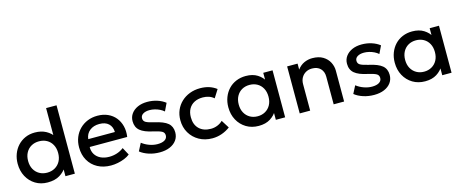

<svg xmlns="http://www.w3.org/2000/svg" viewBox="-41 -1329 4696 1953"><g transform="rotate(-15 2307.0 -352.5)"><path d="M282 15Q209.5 15 153.5 -19.2Q97.5 -53.5 65.8 -112.8Q34 -172 34 -247.5Q34 -302 52 -349.8Q70 -397.5 103.2 -433.5Q136.5 -469.5 182.2 -489.8Q228 -510 283.5 -510Q351 -510 400.5 -483Q450 -456 483 -408L460 -383.5V-720H570V0H471V-119L487 -94Q460 -47 409.8 -16Q359.5 15 282 15ZM302 -82.5Q348 -82.5 383.8 -102.8Q419.5 -123 440 -160Q460.5 -197 460.5 -247.5Q460.5 -298 440 -335.2Q419.5 -372.5 383.8 -392.5Q348 -412.5 302 -412.5Q256 -412.5 220.5 -392.5Q185 -372.5 164.5 -335.2Q144 -298 144 -247.5Q144 -197 164.5 -160Q185 -123 220.8 -102.8Q256.5 -82.5 302 -82.5Z M949 15Q869 15 808.5 -17.8Q748 -50.5 714.2 -109.5Q680.5 -168.5 680.5 -246.5Q680.5 -303.5 700 -351.8Q719.5 -400 755 -435.5Q790.5 -471 838.2 -490.5Q886 -510 942.5 -510Q1004 -510 1052 -488.2Q1100 -466.5 1131.8 -427.5Q1163.5 -388.5 1176.8 -336.2Q1190 -284 1181 -223H786Q785 -178.5 805.5 -145.2Q826 -112 864.2 -93.5Q902.5 -75 954.5 -75Q996.5 -75 1035.8 -87.8Q1075 -100.5 1107 -125.5L1149.5 -46.5Q1125.5 -27 1091.5 -13.2Q1057.5 0.5 1020.5 7.8Q983.5 15 949 15ZM792.5 -304H1073Q1071.5 -360 1037.2 -392Q1003 -424 940 -424Q879 -424 838.8 -392Q798.5 -360 792.5 -304Z M1462.5 14.5Q1401 14.5 1347.5 -3Q1294 -20.5 1257.5 -50L1299 -130.5Q1333.5 -103.5 1376.8 -88Q1420 -72.5 1462 -72.5Q1510.5 -72.5 1537.5 -89.5Q1564.5 -106.5 1564.5 -137Q1564.5 -166 1541.2 -179.8Q1518 -193.5 1453 -208.5Q1359.5 -228 1317.2 -263.8Q1275 -299.5 1275 -363Q1275 -407.5 1299.8 -441.8Q1324.5 -476 1368 -495.5Q1411.5 -515 1468.5 -515Q1524 -515 1573 -499.2Q1622 -483.5 1658 -455L1619 -374Q1600.5 -390.5 1576 -402.5Q1551.5 -414.5 1524.2 -421.2Q1497 -428 1470 -428Q1428 -428 1401.8 -411.8Q1375.5 -395.5 1375.5 -367Q1375.5 -337.5 1400.5 -323.5Q1425.5 -309.5 1486.5 -295.5Q1582.5 -274.5 1624 -239.5Q1665.5 -204.5 1665.5 -142.5Q1665.5 -95 1640 -59.8Q1614.5 -24.5 1568.8 -5Q1523 14.5 1462.5 14.5Z M2016.5 15Q1938.5 15 1877.5 -19.2Q1816.5 -53.5 1781.8 -112.8Q1747 -172 1747 -247.5Q1747 -304.5 1767.5 -352.2Q1788 -400 1825.5 -435.5Q1863 -471 1913.8 -490.5Q1964.5 -510 2024 -510Q2074 -510 2116.8 -496.8Q2159.5 -483.5 2195.5 -456L2142.5 -372Q2119.5 -392.5 2089.8 -402.5Q2060 -412.5 2026.5 -412.5Q1974.5 -412.5 1937 -393Q1899.5 -373.5 1878.8 -336.8Q1858 -300 1858 -248Q1858 -170.5 1903.2 -126.5Q1948.5 -82.5 2026.5 -82.5Q2063.5 -82.5 2096.5 -96.2Q2129.5 -110 2151.5 -132.5L2204 -49Q2164.5 -19 2116 -2Q2067.5 15 2016.5 15Z M2504.5 15Q2430.5 15 2373.8 -19.2Q2317 -53.5 2284.8 -112.8Q2252.5 -172 2252.5 -247.5Q2252.5 -304 2271 -352Q2289.5 -400 2323 -435.5Q2356.5 -471 2403 -490.5Q2449.5 -510 2504.5 -510Q2577.5 -510 2626.8 -479Q2676 -448 2702 -399L2686.5 -375.5V-495H2784.5V0H2686.5V-119.5L2702 -96Q2676 -47 2626.8 -16Q2577.5 15 2504.5 15ZM2519 -82.5Q2564 -82.5 2599.5 -102.8Q2635 -123 2655.2 -160Q2675.5 -197 2675.5 -247.5Q2675.5 -298 2655.2 -335.2Q2635 -372.5 2599.5 -392.5Q2564 -412.5 2519 -412.5Q2473.5 -412.5 2438.2 -392.5Q2403 -372.5 2382.5 -335.2Q2362 -298 2362 -247.5Q2362 -197 2382.5 -160Q2403 -123 2438.2 -102.8Q2473.5 -82.5 2519 -82.5Z M2938 0V-495H3048V-432Q3079 -473.5 3120 -491.8Q3161 -510 3205 -510Q3273 -510 3317.5 -483Q3362 -456 3383.8 -413.5Q3405.5 -371 3405.5 -326V0H3295.5V-292Q3295.5 -345 3263.8 -377Q3232 -409 3175.5 -409Q3138.5 -409 3109.8 -392.5Q3081 -376 3064.5 -346.8Q3048 -317.5 3048 -278.5V0Z M3720.5 14.5Q3659 14.5 3605.5 -3Q3552 -20.5 3515.5 -50L3557 -130.5Q3591.5 -103.5 3634.8 -88Q3678 -72.5 3720 -72.5Q3768.5 -72.5 3795.5 -89.5Q3822.5 -106.5 3822.5 -137Q3822.5 -166 3799.2 -179.8Q3776 -193.5 3711 -208.5Q3617.5 -228 3575.2 -263.8Q3533 -299.5 3533 -363Q3533 -407.5 3557.8 -441.8Q3582.5 -476 3626 -495.5Q3669.5 -515 3726.5 -515Q3782 -515 3831 -499.2Q3880 -483.5 3916 -455L3877 -374Q3858.5 -390.5 3834 -402.5Q3809.5 -414.5 3782.2 -421.2Q3755 -428 3728 -428Q3686 -428 3659.8 -411.8Q3633.5 -395.5 3633.5 -367Q3633.5 -337.5 3658.5 -323.5Q3683.5 -309.5 3744.5 -295.5Q3840.5 -274.5 3882 -239.5Q3923.5 -204.5 3923.5 -142.5Q3923.5 -95 3898 -59.8Q3872.5 -24.5 3826.8 -5Q3781 14.5 3720.5 14.5Z M4257 15Q4183 15 4126.2 -19.2Q4069.5 -53.5 4037.2 -112.8Q4005 -172 4005 -247.5Q4005 -304 4023.5 -352Q4042 -400 4075.5 -435.5Q4109 -471 4155.5 -490.5Q4202 -510 4257 -510Q4330 -510 4379.2 -479Q4428.5 -448 4454.5 -399L4439 -375.5V-495H4537V0H4439V-119.5L4454.5 -96Q4428.5 -47 4379.2 -16Q4330 15 4257 15ZM4271.5 -82.5Q4316.5 -82.5 4352 -102.8Q4387.5 -123 4407.8 -160Q4428 -197 4428 -247.5Q4428 -298 4407.8 -335.2Q4387.5 -372.5 4352 -392.5Q4316.5 -412.5 4271.5 -412.5Q4226 -412.5 4190.8 -392.5Q4155.5 -372.5 4135 -335.2Q4114.5 -298 4114.5 -247.5Q4114.5 -197 4135 -160Q4155.5 -123 4190.8 -102.8Q4226 -82.5 4271.5 -82.5Z"/></g></svg>

Font: Geologica Thin Cursive
Style: Regular
Weight: 400
Version: Version 1.010;gftools[0.9.28]